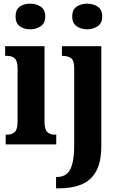

<svg xmlns="http://www.w3.org/2000/svg" viewBox="-20 -788 648 1048"><path d="M145 -628Q110 -628 87.5 -645Q65 -662 65 -698Q65 -735 87.5 -751.5Q110 -768 145 -768Q178 -768 202.5 -751.5Q227 -735 227 -698Q227 -662 202.5 -645Q178 -628 145 -628ZM11 0V-53H20Q45 -53 60.5 -67.5Q76 -82 76 -125V-415Q76 -455 60.5 -469Q45 -483 22 -483H8V-536H223V-125Q223 -82 238 -67.5Q253 -53 278 -53H287V0ZM456 -628Q422 -628 398 -645Q374 -662 374 -698Q374 -735 398 -751.5Q422 -768 456 -768Q489 -768 513.5 -751.5Q538 -735 538 -698Q538 -662 513.5 -645Q489 -628 456 -628ZM286 240V178H292Q322 178 343 162Q364 146 374.5 107Q385 68 385 0V-417Q385 -460 366.5 -471.5Q348 -483 322 -483H318V-536H533V8Q533 97 504 148Q475 199 423 219.5Q371 240 304 240Z"/></svg>

Font: Noto Serif Tamil ExtraCondensed ExtraBold
Style: Italic
Weight: 800
Width: 2
Italic angle: -12°
Designer: Indian Type Foundry, Tom Grace, and the Monotype Design Team
Foundry: Monotype Imaging Inc.
Version: Version 2.003; ttfautohint (v1.8.4.7-5d5b)